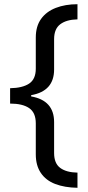

<svg xmlns="http://www.w3.org/2000/svg" viewBox="-20 -734 420 912"><path d="M348 158Q287 157 242.5 140Q198 123 174 87.5Q150 52 150 -1V-148Q150 -199 118.5 -220.5Q87 -242 28 -242V-315Q87 -316 118.5 -337Q150 -358 150 -408V-556Q150 -609 175 -644Q200 -679 245 -696.5Q290 -714 348 -714V-642Q296 -641 266.5 -619Q237 -597 237 -548V-404Q237 -301 128 -282V-276Q237 -257 237 -154V-7Q237 42 266 63.5Q295 85 348 86Z"/></svg>

Font: Noto Sans Adlam Unjoined
Style: Regular
Weight: 400
Designer: Mark Jamra, Neil Patel
Foundry: JamraPatel LLC
Version: Version 3.001